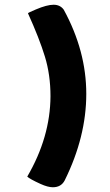

<svg xmlns="http://www.w3.org/2000/svg" viewBox="-20 -717 462 810"><path d="M249 -676Q344 -502 344 -321Q344 -140 253 44Q238 73 203 73Q182 73 151 59Q105 38 95 28Q192 -138 193 -311Q193 -401 169.5 -478Q146 -555 98 -661Q98 -663 131 -677Q178 -697 206 -697Q234 -697 249 -676Z"/></svg>

Font: Lilita One
Style: Regular
Weight: 400
Designer: Juan Montoreano
Foundry: Juan Montoreano
Version: Version 1.002